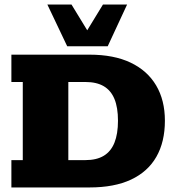

<svg xmlns="http://www.w3.org/2000/svg" viewBox="-20 -823 773 843"><path d="M30 0V-120H80V-463H30V-583H373Q480 -583 553.5 -548Q627 -513 665.5 -448Q704 -383 704 -293Q704 -200 666.5 -134.5Q629 -69 555.5 -34.5Q482 0 373 0ZM280 -120H355Q404 -120 435.5 -139Q467 -158 482.5 -196.5Q498 -235 498 -293Q498 -351 482.5 -388.5Q467 -426 435.5 -444.5Q404 -463 355 -463H280ZM275 -620 188 -803H294L363 -690L432 -803H538L453 -620Z"/></svg>

Font: Rokkitt Black
Style: Regular
Weight: 900
Designer: Vernon Adams
Foundry: Vernon Adams
Version: Version 3.103